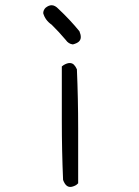

<svg xmlns="http://www.w3.org/2000/svg" viewBox="-20 -720 540 746"><path d="M180.7 -699.7Q169.4 -699.7 157.2 -689.9Q148.4 -681.6 147.9 -668.9Q155.3 -641.6 180.7 -624Q209.5 -595.7 235.4 -564.9Q246.1 -549.3 263.2 -547.4Q279.8 -551.8 286.9 -558.8Q293.9 -565.9 293.9 -575.9Q293.9 -585.9 288.6 -598.6Q251 -644.5 207.5 -685.1Q193.8 -699.7 180.7 -699.7ZM227.5 -467.3Q223.6 -464.8 220.2 -461.9V-250Q220.2 -135.3 225.1 -21Q234.9 6.3 252.9 6.3Q262.7 6.3 275.9 -1Q280.3 -4.4 283.7 -7.8V-220.7Q283.7 -335.9 278.8 -450.7Q273.9 -461.9 267.3 -468.5Q260.7 -475.1 250.7 -475.1Q240.7 -475.1 227.5 -467.3Z"/></svg>

Font: Bakudai
Style: ExtraLight
Weight: 200
Version: Version 1.48